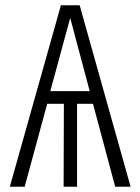

<svg xmlns="http://www.w3.org/2000/svg" viewBox="-20 -705 530 725"><path d="M415 0 331.1 -313H271V0H220.2L221.2 -313H158.2L73.2 0H17.1L210 -685.1H280.8L473.1 0ZM169.9 -360.8H318.8L245.1 -637.2Z"/></svg>

Font: Fira Sans Compressed Light
Style: Regular
Weight: 300
Width: 1
Designer: Carrois Corporate & Edenspiekermann AG
Foundry: Carrois Corporate GbR & Edenspiekermann AG
Version: Version 4.203;PS 004.203;hotconv 1.0.88;makeotf.lib2.5.64775